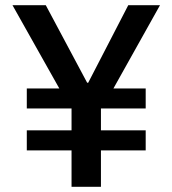

<svg xmlns="http://www.w3.org/2000/svg" viewBox="-20 -718 662 738"><path d="M368 -140V0H255V-140H83V-217H255V-301H83V-378H208L28 -698H156L315 -400H319L473 -698H595L416 -378H540V-301H368V-217H540V-140Z"/></svg>

Font: IBM Plex Sans Thai Medium
Style: Regular
Weight: 500
Designer: Mike Abbink, Paul van der Laan, Pieter van Rosmalen, Ben Mitchell, Mark Frömberg
Foundry: Bold Monday
Version: Version 1.1